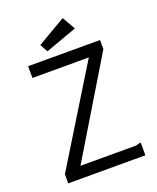

<svg xmlns="http://www.w3.org/2000/svg" viewBox="-146 -878 792 966"><g transform="rotate(-20 250.0 -395.5)"><path d="M62 -623H447V-574L138 -62H432Q439 -62 447.5 -65Q456 -68 463 -68V0H50V-49L364 -560H62ZM308 -791 348 -721 179 -660 156 -702Z"/></g></svg>

Font: Inconsolata
Style: Regular
Weight: 400
Designer: Raph Levien, Kirill Tkachev
Foundry: Cyreal
Version: Version 1.013